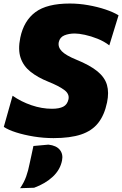

<svg xmlns="http://www.w3.org/2000/svg" viewBox="-20 -748 674 1060"><path d="M275.5 14.5Q221 14.5 167 5.8Q113 -3 69 -17Q25 -31 1 -47.5L49.5 -219.5Q96.5 -186.5 153.8 -167Q211 -147.5 267 -147.5Q306.5 -147.5 329 -159Q351.5 -170.5 358 -199.5Q364.5 -229.5 334.2 -251.8Q304 -274 246.5 -297Q188 -320.5 148.5 -352Q109 -383.5 93.8 -428.8Q78.5 -474 92 -540Q111.5 -633.5 175.5 -681Q239.5 -728.5 365.5 -728.5Q415.5 -728.5 466.8 -719.5Q518 -710.5 562 -695.8Q606 -681 634.5 -663.5L583.5 -497.5Q555 -519.5 518.8 -534Q482.5 -548.5 448.5 -555.8Q414.5 -563 393 -563Q360.5 -563 335.5 -552.8Q310.5 -542.5 304.5 -515.5Q299 -488 321 -465.2Q343 -442.5 401.5 -418.5Q476.5 -388 517.5 -354.5Q558.5 -321 570.5 -279.2Q582.5 -237.5 571 -182.5Q556.5 -112.5 522 -69Q487.5 -25.5 427.5 -5.5Q367.5 14.5 275.5 14.5ZM91 291Q113 259 124.5 226.5Q136 194 143 157.5Q148.5 133 153.8 108Q159 83 164.5 58L247.5 50.5Q291.5 55.5 310.5 79.5Q329.5 103.5 322.5 138Q312.5 189 271.8 227.2Q231 265.5 168.5 288.5Z"/></svg>

Font: Commissioner ExtraBold
Style: Italic
Weight: 800
Italic angle: -12°
Designer: Kostas Bartsokas
Foundry: Kostas Bartsokas
Version: Version 1.000; ttfautohint (v1.8.3)